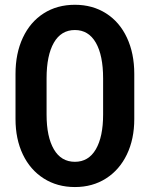

<svg xmlns="http://www.w3.org/2000/svg" viewBox="-20 -756 617 791"><path d="M43.9 -265.6V-451.7Q43.9 -536.1 74.2 -600.8Q104.5 -665.5 159.9 -700.9Q215.3 -736.3 288.6 -736.3Q361.3 -736.3 417 -700.9Q472.7 -665.5 502.9 -600.8Q533.2 -536.1 533.2 -451.7V-265.6Q533.2 -183.1 502.7 -119.6Q472.2 -56.2 416.7 -20.8Q361.3 14.6 288.6 14.6Q215.8 14.6 160.2 -20.8Q104.5 -56.2 74.2 -119.6Q43.9 -183.1 43.9 -265.6ZM404.8 -284.2V-433.1Q404.8 -527.8 374.8 -580.1Q344.7 -632.3 288.6 -632.3Q231.9 -632.3 201.9 -580.1Q171.9 -527.8 171.9 -433.1V-284.2Q171.9 -192.4 201.9 -140.9Q231.9 -89.4 288.6 -89.4Q344.7 -89.4 374.8 -140.9Q404.8 -192.4 404.8 -284.2Z"/></svg>

Font: Lycee Sans SemiBold
Style: Regular
Weight: 600
Designer: Justin Alvin
Foundry: Alkove Design
Version: Version 1.030